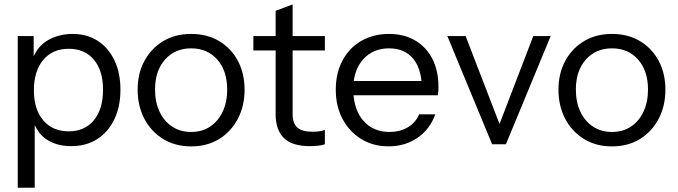

<svg xmlns="http://www.w3.org/2000/svg" viewBox="-20 -662 3094 876"><path d="M502.4 -386.2C484.3 -424.3 459 -454 426.4 -475.3C393.8 -496.6 355.6 -507.2 311.7 -507.2C266.5 -507.2 226.8 -496.3 192.6 -474.8C165.3 -457.4 146.9 -433.4 133.6 -405.6V-497.5H61V194.6H138.4V-90.8C150.7 -66.3 166 -44.6 187.8 -29C219.4 -6.4 258.5 4.8 304.9 4.8C350.1 4.8 389.5 -5.8 423 -27.1C456.6 -48.4 482.7 -78.4 501.4 -117C520.1 -155.8 529.5 -200.9 529.5 -252.6C529.5 -303.6 520.5 -348.1 502.4 -386.2ZM408.5 -113.7C380.8 -79.8 342.4 -62.8 293.3 -62.8C244.3 -62.8 205.6 -79.6 177.2 -113.2C148.8 -146.7 134.6 -192.2 134.6 -249.6C134.6 -308.4 148.8 -354.7 177.2 -388.6C205.6 -422.4 244.3 -439.4 293.3 -439.4C342.4 -439.4 380.8 -422.8 408.5 -389.6C436.2 -356.4 450.1 -310.6 450.1 -252.6C450.1 -193.8 436.2 -147.6 408.5 -113.7Z M1065.4 -384.3C1045 -422.4 1016.6 -452.4 980.2 -474.3C943.7 -496.2 901 -507.2 851.9 -507.2C803.5 -507.2 761.1 -496.2 724.6 -474.3C688.2 -452.4 659.6 -422.3 639 -384.3C618.3 -346.1 608 -302.2 608 -252.6C608 -203.6 618.2 -159.6 638.5 -120.4C658.8 -81.5 687.4 -50.7 724.2 -28C760.9 -5.3 803.5 5.9 851.9 5.9C901 5.9 943.7 -5.4 980.2 -28C1016.6 -50.6 1045 -81.4 1065.4 -120.4C1085.7 -159.5 1095.9 -203.5 1095.9 -252.6C1095.9 -302.2 1085.7 -346.1 1065.4 -384.3ZM996.1 -152.9C982.6 -123.9 963.6 -101.1 939 -84.7C914.5 -68.2 885.5 -59.9 851.9 -59.9C819 -59.9 790.1 -68.2 765.3 -84.7C740.4 -101.1 721.2 -123.8 707.7 -152.9C694.1 -182.1 687.4 -215.5 687.4 -253.6C687.4 -310.4 702.5 -355.9 732.9 -390.1C763.2 -424.3 802.9 -441.4 851.9 -441.4C901.6 -441.4 941.5 -424.3 971.5 -390.1C1001.5 -355.8 1016.5 -310.4 1016.5 -253.6C1016.5 -215.5 1009.7 -182 996.1 -152.9Z M1462.2 -431.7V-497.5H1315.1V-641.8L1237.6 -612.7V-497.5H1136V-431.7H1237.6V-140.4C1237.6 -93.2 1250.1 -57.4 1274.9 -32.4C1299.8 -7.6 1339.6 4.8 1394.5 4.8C1409.3 4.8 1422.7 3.9 1434.6 2.4C1446.6 0.9 1455.8 -1.3 1462.2 -3.9V-69.6C1456.4 -67.1 1448.8 -64.9 1439.5 -63.3C1430.1 -61.7 1419 -61 1406.1 -61C1373.8 -61 1350.6 -67.4 1336.4 -80.3C1322.2 -93.2 1315.1 -113.5 1315.1 -141.3V-431.7Z M1952.9 -393C1934.5 -429.1 1908.4 -457.2 1874.5 -477.2C1840.6 -497.1 1800.8 -507.2 1755 -507.2C1707.2 -507.2 1664.9 -496.5 1628.2 -475.3C1591.4 -454.1 1562.8 -424.1 1542.5 -385.7C1522.2 -347.3 1512 -303.1 1512 -252.7C1512 -202.4 1522.3 -157.9 1543 -119.1C1563.6 -80.5 1592 -49.9 1628.2 -27.7C1664.3 -5.4 1705.9 5.7 1753 5.7C1803.4 5.7 1847.4 -7.3 1885.1 -33.5C1922.9 -59.5 1949.8 -95.3 1966 -140.4H1892.4C1881.4 -114.6 1864 -94.8 1840.1 -80.9C1816.3 -66.9 1788.5 -60 1756.9 -60C1706.6 -60 1666.4 -77.7 1636.4 -112.8C1611.1 -142.4 1597.1 -181 1593.1 -227.5H1977.6C1978.9 -234.6 1979.7 -241 1980 -246.8C1980.3 -252.6 1980.5 -258.8 1980.5 -265.3C1980.5 -314.3 1971.3 -356.9 1952.9 -393.1ZM1594 -292.3C1599.4 -331.8 1613.5 -364.7 1636.4 -390.6C1666.4 -424.4 1705.9 -441.4 1755 -441.4C1802.7 -441.4 1839.7 -425.4 1865.8 -393.5C1886.4 -368.3 1898.5 -334.4 1902.9 -292.3Z M2413.1 -497.5 2259.1 -96.3 2104.3 -497.5H2021L2225.3 -3.9H2288.2L2492.5 -497.5Z M2985.4 -384.3C2965 -422.4 2936.6 -452.4 2900.2 -474.3C2863.7 -496.2 2821 -507.2 2771.9 -507.2C2723.5 -507.2 2681.1 -496.2 2644.6 -474.3C2608.2 -452.4 2579.6 -422.3 2559 -384.3C2538.3 -346.1 2528 -302.2 2528 -252.6C2528 -203.6 2538.2 -159.6 2558.5 -120.4C2578.8 -81.5 2607.4 -50.7 2644.2 -28C2680.9 -5.3 2723.5 5.9 2771.9 5.9C2821 5.9 2863.7 -5.4 2900.2 -28C2936.6 -50.6 2965 -81.4 2985.4 -120.4C3005.7 -159.5 3015.9 -203.5 3015.9 -252.6C3015.9 -302.2 3005.7 -346.1 2985.4 -384.3ZM2916.1 -152.9C2902.6 -123.9 2883.6 -101.1 2859 -84.7C2834.5 -68.2 2805.5 -59.9 2771.9 -59.9C2739 -59.9 2710.1 -68.2 2685.3 -84.7C2660.4 -101.1 2641.2 -123.8 2627.7 -152.9C2614.1 -182.1 2607.4 -215.5 2607.4 -253.6C2607.4 -310.4 2622.5 -355.9 2652.9 -390.1C2683.2 -424.3 2722.9 -441.4 2771.9 -441.4C2821.6 -441.4 2861.5 -424.3 2891.5 -390.1C2921.5 -355.8 2936.5 -310.4 2936.5 -253.6C2936.5 -215.5 2929.7 -182 2916.1 -152.9Z"/></svg>

Font: Diatome
Style: Regular
Weight: 400
Designer: 15.100.17
Foundry: 15.100.17
Version: Version 1.008;Fontself Maker 3.5.8